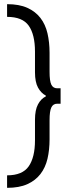

<svg xmlns="http://www.w3.org/2000/svg" viewBox="-20 -765 386 922"><path d="M14 77Q88 77 118 33.5Q148 -10 148 -91V-190Q148 -237 162.5 -264Q177 -291 200 -302V-306Q177 -318 162.5 -344.5Q148 -371 148 -418V-517Q148 -599 118 -641.5Q88 -684 14 -684V-745Q72 -745 111 -727.5Q150 -710 174 -679Q198 -648 208 -605Q218 -562 218 -511V-420Q218 -376 226.5 -358.5Q235 -341 255 -341H271V-267H255Q235 -267 226.5 -249Q218 -231 218 -188V-96Q218 -45 208 -2.5Q198 40 174 71Q150 102 111 119.5Q72 137 14 137Z"/></svg>

Font: Karla Tamil Upright
Style: Regular
Weight: 400
Designer: Jonathan Pinhorn
Foundry: Jonathan Pinhorn
Version: Version 1.001